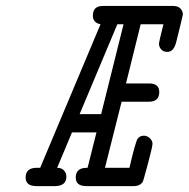

<svg xmlns="http://www.w3.org/2000/svg" viewBox="-20 -631 640 651"><path d="M66.9 -28.8Q66.9 -62 104 -62H116.2L320.8 -548.8Q294.9 -553.7 294.9 -578.1Q294.9 -610.4 328.1 -610.8H566.9Q584 -610.8 592 -601.8Q600.1 -592.8 600.1 -582Q600.1 -579.1 577.1 -486.8Q568.4 -454.6 546.9 -455.1Q534.7 -455.1 526.9 -463.1Q519 -471.2 519 -483.9Q519 -488.8 534.2 -548.8H457L407.2 -348.1H485.8Q520 -348.1 520 -318.8Q520 -285.6 483.9 -286.1H392.1V-285.2L335.9 -62H418.9Q439 -148.9 446.8 -161.1Q454.6 -170.9 467.8 -170.9Q479 -170.9 488 -162.4Q497.1 -153.8 497.1 -143.8Q497.1 -133.8 481.9 -77.4Q466.8 -21 464.8 -16.1Q456.1 0 433.1 0H272.9Q236.8 0 236.8 -28.8Q236.8 -62 273.9 -62H276.9L307.1 -182.1H224.1L173.8 -62Q189 -62 197 -53Q205.1 -43.9 205.1 -32.2Q205.1 -1.5 168.9 0H104Q66.9 0 66.9 -28.8ZM250 -244.1H323.2V-245.1L398.9 -548.8H377.9Z"/></svg>

Font: CMU Typewriter Text
Style: Italic
Weight: 500
Italic angle: -14.04°
Version: Version 0.7.0